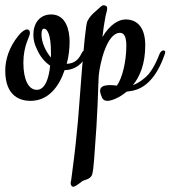

<svg xmlns="http://www.w3.org/2000/svg" viewBox="-37 -377 649 731"><path d="M103 -35C72 -35 52 -73 52 -138C52 -205 77 -237 77 -251C77 -260 73 -265 66 -265C59 -265 46 -258 33 -241C-3 -197 -17 -149 -17 -108C-17 -7 44 7 79 7C146 7 187 -45 209 -110C246 -110 280 -133 292 -170C293 -172 294 -174 294 -177C294 -182 290 -185 285 -185C281 -185 277 -181 273 -173C260 -145 241 -135 217 -134C225 -163 228 -192 228 -219C228 -262 214 -322 158 -322C114 -322 90 -288 90 -245C90 -228 94 -208 103 -191C116 -160 135 -140 154 -127C149 -79 135 -35 103 -35ZM157 -158C137 -181 121 -216 121 -245C121 -253 122 -264 127 -267C143 -272 157 -245 157 -178Z M358 -357C348 -357 338 -342 327 -334C312 -322 303 -310 296 -297C284 -279 262 80 257 111C249 201 241 252 238 278L234 309C233 314 232 317 232 320C232 329 237 334 242 334C247 334 257 328 276 313C281 308 308 307 314 287C320 265 322 221 330 108C337 -9 337 -65 338 -65C338 -72 338 -80 339 -89V-90C343 -131 368 -252 420 -252C436 -252 444 -236 444 -203C444 -144 429 -80 408 -51C400 -52 391 -53 383 -53C360 -53 344 -48 344 -31C344 -23 349 -11 352 -4C357 5 364 7 373 7C385 7 416 -3 445 -28L470 -32C505 -40 555 -68 590 -170C591 -173 592 -175 592 -177C592 -182 590 -185 585 -185C580 -185 575 -181 571 -173C551 -121 531 -94 516 -82C500 -68 484 -58 469 -53C496 -86 516 -134 516 -205C516 -264 492 -303 441 -303C416 -303 382 -285 353 -236C356 -264 360 -290 364 -311C365 -320 371 -335 371 -344C371 -349 370 -353 367 -354C364 -356 361 -357 358 -357Z"/></svg>

Font: Engagement
Style: Regular
Weight: 400
Designer: Astigmatic (AOETI)
Foundry: Astigmatic (AOETI)
Version: Version 1.000